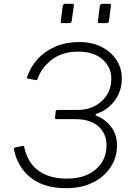

<svg xmlns="http://www.w3.org/2000/svg" viewBox="-20 -974 705 1004"><path d="M366 -944 355 -866Q354 -859 351.5 -856Q349 -853 340 -853H308Q300 -853 298.5 -855.5Q297 -858 298 -864L308 -943Q311 -954 320 -954H358Q369 -954 366 -944ZM560 -944 550 -866Q549 -859 546 -856Q543 -853 534 -853H502Q494 -853 492.5 -855.5Q491 -858 492 -864L502 -943Q505 -954 514 -954H552Q563 -954 560 -944ZM326 10Q209 10 140 -45.5Q71 -101 53 -193Q52 -198 53.5 -199.5Q55 -201 57 -202L99 -211Q103 -212 106 -208Q123 -124 180.5 -82Q238 -40 330 -40Q424 -40 480.5 -88Q537 -136 537 -214Q537 -276 494 -313.5Q451 -351 375 -351H276Q266 -351 268 -360L271 -391Q272 -399 282 -399H384Q436 -399 475.5 -419.5Q515 -440 538.5 -477Q562 -514 562 -563Q562 -624 515.5 -664Q469 -704 391 -704Q307 -704 253 -663.5Q199 -623 177 -563Q175 -555 168 -555L126 -563Q122 -564 121 -566Q120 -568 122 -572Q138 -621 174.5 -662.5Q211 -704 266.5 -729Q322 -754 395 -754Q461 -754 510.5 -729Q560 -704 588.5 -661Q617 -618 617 -564Q617 -498 580.5 -448.5Q544 -399 487 -380Q480 -378 479.5 -374Q479 -370 485 -368Q529 -352 560.5 -311.5Q592 -271 592 -212Q592 -152 559 -101Q526 -50 466.5 -20Q407 10 326 10Z"/></svg>

Font: Libre Franklin ExtraLight
Style: Italic
Weight: 250
Italic angle: -8°
Designer: Pablo Impallari, Rodrigo Fuenzalida, Nhung Nguyen
Foundry: Impallari Type
Version: Version 3.000